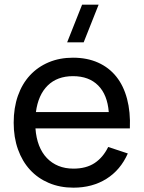

<svg xmlns="http://www.w3.org/2000/svg" viewBox="-20 -808 630 842"><path d="M274.5 -622.5 340 -787.5H412.5L347 -622.5ZM302 -68.5Q358 -68.5 395 -93Q432 -117.5 454.5 -163.5L540.5 -135Q508.5 -62.5 446.8 -23.8Q385 15 302 15Q243 15 194.5 -5.5Q146 -26 111.8 -63.2Q77.5 -100.5 58.8 -153Q40 -205.5 40 -270Q40 -335 58.5 -387.8Q77 -440.5 111.2 -477.5Q145.5 -514.5 193.5 -534.8Q241.5 -555 300 -555Q362 -555 410 -533.5Q458 -512 490 -472Q522 -432 537.2 -374.5Q552.5 -317 549.5 -245H135.5Q138.5 -203 151.2 -170.2Q164 -137.5 185.5 -115Q207 -92.5 236.2 -80.5Q265.5 -68.5 302 -68.5ZM457 -316.5Q451 -392.5 410.5 -433.2Q370 -474 300 -474Q231 -474 189.2 -433Q147.5 -392 137.5 -316.5Z"/></svg>

Font: Vela Sans Med
Style: Regular
Weight: 500
Designer: Principal design: Mikhail Sharanda - project Manrope.
Design modification: Ravid Balaliev
Foundry: Mikhail Sharanda
Version: Version 1.001